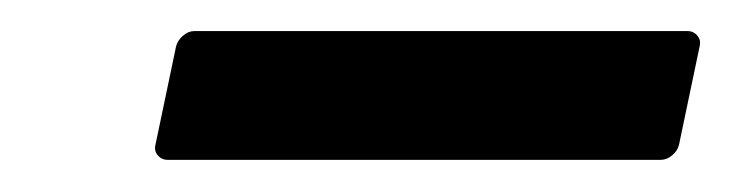

<svg xmlns="http://www.w3.org/2000/svg" viewBox="-20 -392 469 123"><path d="M92.8 -362.3Q93.8 -366.2 97.2 -369.1Q100.6 -372.1 104.5 -372.1H420.4Q424.3 -372.1 426.8 -369.1Q429.2 -366.2 428.2 -362.3L415 -299.3Q414.1 -295.4 410.6 -292.5Q407.2 -289.6 403.3 -289.6H87.4Q83.5 -289.6 81.1 -292.5Q78.6 -295.4 79.6 -299.3Z"/></svg>

Font: Fibel Nord
Style: Bold Italic
Weight: 700
Designer: Peter Wiegel
Foundry: Peter Wioegel
Version: Version 000.000